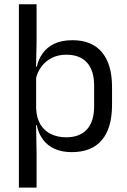

<svg xmlns="http://www.w3.org/2000/svg" viewBox="-20 -682 577 874"><path d="M306.5 10.5Q261.5 10.5 228.5 -4.5Q195.5 -19.5 175 -47.5Q154.5 -75.5 147.5 -112.5H121L144.5 -188.5Q146.5 -144.5 164.2 -115.2Q182 -86 212.5 -71.5Q243 -57 281.5 -57Q343 -57 375.8 -93Q408.5 -129 408.5 -198.5V-292Q408.5 -361 376 -397Q343.5 -433 281.5 -433Q244.5 -433 216 -418.5Q187.5 -404 168.8 -379Q150 -354 143 -322L123 -378.5H147.5Q155 -412 174.2 -439.2Q193.5 -466.5 227 -482.8Q260.5 -499 310 -499Q398 -499 444 -444.2Q490 -389.5 490 -285.5V-204.5Q490 -99.5 443.8 -44.5Q397.5 10.5 306.5 10.5ZM66 172V-662.5H146.5V-490.5L144 -370.5L144.5 -343.5V-140.5L144 -123.5L146.5 13.5V172Z"/></svg>

Font: Anek Latin Medium
Style: Regular
Weight: 400
Version: Version 1.003